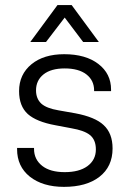

<svg xmlns="http://www.w3.org/2000/svg" viewBox="-20 -726 502 752"><path d="M96.7 -34.2Q46.9 -74.2 46.9 -141.6V-146.5H113.3V-142.6Q113.3 -101.6 145.5 -76.2Q176.8 -51.8 233.4 -51.8Q290 -51.8 322.3 -75.2Q355.5 -99.6 355.5 -140.6Q355.5 -178.7 332 -197.3Q310.5 -214.8 259.8 -223.6L197.3 -235.4Q123 -249 88.9 -279.3Q54.7 -310.5 54.7 -369.1Q54.7 -434.6 103.5 -474.6Q151.4 -513.7 231.4 -513.7Q315.4 -513.7 365.2 -475.6Q415 -437.5 415 -375V-369.1H348.6V-372.1Q348.6 -411.1 318.4 -434.6Q288.1 -458 233.4 -458Q179.7 -458 150.4 -434.6Q121.1 -411.1 121.1 -372.1Q121.1 -339.8 141.6 -320.3Q162.1 -301.8 209 -293.9L275.4 -282.2Q352.5 -267.6 385.7 -236.3Q420.9 -204.1 420.9 -144.5Q420.9 -73.2 369.1 -33.2Q318.4 5.9 230.5 5.9Q147.5 5.9 96.7 -34.2ZM205.1 -706.1H260.7L367.2 -561.5H305.7L233.4 -657.2L160.2 -561.5H98.6Z"/></svg>

Font: DINish
Style: Regular
Weight: 400
Designer: Bert Driehuis
Foundry: Playbeing
Version: Version 3.008; git-95204e4c-release